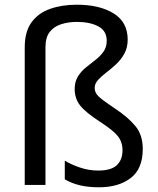

<svg xmlns="http://www.w3.org/2000/svg" viewBox="-20 -785 671 815"><path d="M522 -617Q522 -583 508 -557.5Q494 -532 473 -512.5Q452 -493 431 -477Q410 -461 396 -445.5Q382 -430 382 -412Q382 -399 388.5 -388Q395 -377 414 -362.5Q433 -348 470 -323Q524 -287 555 -249.5Q586 -212 586 -153Q586 -68 534.5 -29Q483 10 400 10Q353 10 317 1Q281 -8 255 -24V-103Q281 -87 319 -74Q357 -61 397 -61Q452 -61 476 -84Q500 -107 500 -147Q500 -183 479.5 -208Q459 -233 406 -267Q343 -308 320 -337.5Q297 -367 297 -407Q297 -438 310.5 -460Q324 -482 344.5 -498.5Q365 -515 385.5 -531Q406 -547 419.5 -566Q433 -585 433 -612Q433 -654 397.5 -673Q362 -692 306 -692Q271 -692 240.5 -682.5Q210 -673 191.5 -650Q173 -627 173 -584V0H85V-584Q85 -651 114 -690.5Q143 -730 193 -747.5Q243 -765 306 -765Q403 -765 462.5 -728Q522 -691 522 -617Z"/></svg>

Font: TSCustom
Style: Regular
Weight: 400
Designer: Monotype Design Team
Foundry: Monotype Imaging Inc.
Version: Version 2.004; ttfautohint (v1.8.3) -l 8 -r 50 -G 200 -x 14 